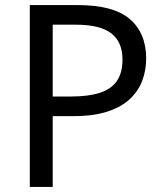

<svg xmlns="http://www.w3.org/2000/svg" viewBox="-20 -734 645 754"><path d="M286 -714Q426 -714 490 -659Q554 -604 554 -504Q554 -460 539.5 -419.5Q525 -379 492 -347Q459 -315 404 -296.5Q349 -278 269 -278H187V0H97V-714ZM278 -637H187V-355H259Q327 -355 372 -369.5Q417 -384 439 -416Q461 -448 461 -500Q461 -569 417 -603Q373 -637 278 -637Z"/></svg>

Font: hex115
Style: Regular
Weight: 400
Designer: Monotype Design Team
Foundry: Monotype Imaging Inc.
Version: Version 2.013